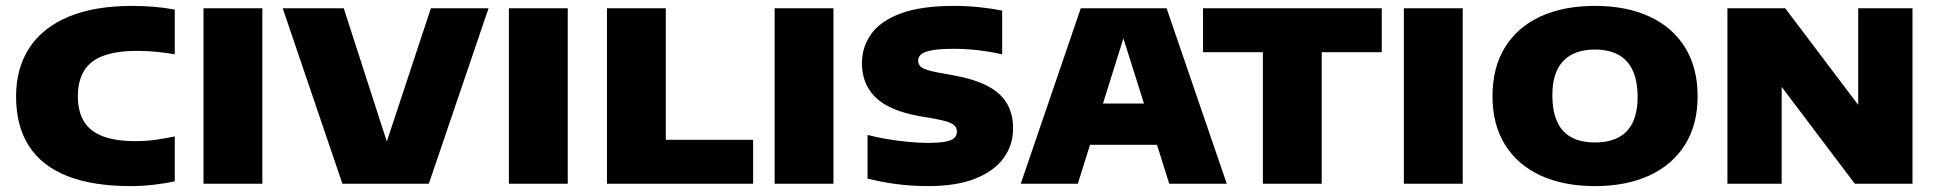

<svg xmlns="http://www.w3.org/2000/svg" viewBox="-20 -623 6571 651"><path d="M423 8Q295 8 208.5 -26Q122 -60 78.2 -127.8Q34.5 -195.5 34.5 -296Q34.5 -391.5 79.2 -460.2Q124 -529 211.8 -566Q299.5 -603 429 -603Q465.5 -603 502 -600Q538.5 -597 572.5 -590.5V-439Q543 -444 511.8 -447.2Q480.5 -450.5 446.5 -450.5Q374 -450.5 329.5 -433.5Q285 -416.5 264.5 -382.2Q244 -348 244 -297Q244 -246 264 -212.2Q284 -178.5 327.2 -161.5Q370.5 -144.5 440 -144.5Q474.5 -144.5 508.8 -149.2Q543 -154 572.5 -160.5V-8.5Q540.5 -1 500.8 3.5Q461 8 423 8Z M670 0V-595H869.5V0Z M1141 0 938.5 -595H1145.5L1314.5 -72H1268L1441 -595H1636.5L1434 0Z M1705.5 0V-595H1905V0Z M2038 0V-595H2237.5V-149H2533.5V0Z M2606.5 0V-595H2806V0Z M3127 8Q3070 8 3017 0.8Q2964 -6.5 2921.5 -17.5V-165.5Q2954 -157 2990.5 -151Q3027 -145 3062 -141.8Q3097 -138.5 3124 -138.5Q3165.5 -138.5 3187 -143Q3208.5 -147.5 3216.5 -156Q3224.5 -164.5 3224.5 -176.5Q3224.5 -186.5 3219 -194.2Q3213.5 -202 3198 -208Q3182.5 -214 3151.5 -220L3096 -229.5Q2994.5 -248 2948.5 -293Q2902.5 -338 2902.5 -408.5Q2902.5 -463.5 2934 -507.8Q2965.5 -552 3034.2 -577.5Q3103 -603 3214.5 -603Q3259 -603 3301.5 -598.5Q3344 -594 3378 -587V-439Q3340 -447.5 3298.8 -452.5Q3257.5 -457.5 3214.5 -457.5Q3163 -457.5 3137 -452Q3111 -446.5 3102 -437.5Q3093 -428.5 3093 -417.5Q3093 -404 3104.2 -395Q3115.5 -386 3155.5 -378L3211 -368Q3282.5 -355 3327.2 -332Q3372 -309 3393.5 -273.2Q3415 -237.5 3415 -187.5Q3415 -131.5 3383.2 -87.5Q3351.5 -43.5 3287.8 -17.8Q3224 8 3127 8Z M3441 0 3644.5 -595H3935.5L4139.5 0H3944.5L3780 -521.5H3798L3634.5 0ZM3625 -132 3669 -272H3910.5L3954 -132Z M4262 0V-446H4059V-595H4665V-446H4461.5V0Z M4740 0V-595H4939.5V0Z M5388 8Q5281.5 8 5203.5 -28Q5125.5 -64 5083 -132.2Q5040.5 -200.5 5040.5 -297Q5040.5 -394 5082.8 -462.5Q5125 -531 5203 -567Q5281 -603 5388 -603Q5495 -603 5573 -566.8Q5651 -530.5 5693.5 -462Q5736 -393.5 5736 -297Q5736 -201 5693.5 -132.8Q5651 -64.5 5572.8 -28.2Q5494.5 8 5388 8ZM5388 -140Q5435 -140 5467.5 -157Q5500 -174 5516.2 -208.5Q5532.5 -243 5532.5 -294.5Q5532.5 -348.5 5515.8 -384.5Q5499 -420.5 5466.5 -437.8Q5434 -455 5388 -455Q5342 -455 5309.8 -438.2Q5277.5 -421.5 5260.5 -387.2Q5243.5 -353 5243.5 -300.5Q5243.5 -245.5 5260 -209.8Q5276.5 -174 5308.8 -157Q5341 -140 5388 -140Z M5837 0V-595H6033L6307.5 -231.5H6280.5V-595H6464.5V0H6269L5994.5 -363.5H6021V0Z"/></svg>

Font: Encode Sans SC SemiExpanded ExtraBold
Style: Regular
Weight: 800
Width: 6
Designer: Multiple Designers
Foundry: Impallari Type
Version: Version 3.002